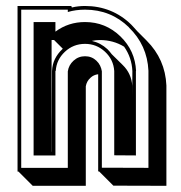

<svg xmlns="http://www.w3.org/2000/svg" viewBox="-20 -554 601 636"><path d="M150.9 -51.3H151.4Q151.4 -85 151.4 -117.9Q151.4 -150.9 151.9 -184.1Q151.9 -196.8 151.9 -214.6Q151.9 -232.4 152.1 -251.2Q152.3 -270 152.3 -287.8Q152.3 -305.7 152.3 -318.8Q153.3 -340.8 162.1 -358.6Q170.9 -376.5 186.5 -391.1L188 -392.6L159.2 -421.4H150.9ZM418 -227.5Q418 -250.5 418.2 -272.9Q418.5 -295.4 418.5 -318.4Q416.5 -363.3 391.1 -399.4Q355 -421.4 310.5 -421.4Q297.4 -421.4 284.2 -418.5Q313 -412.1 335.9 -391.1Q339.8 -387.2 343.3 -383.1Q346.7 -378.9 350.1 -374.5L383.8 -341.3L386.7 -338.4Q400.9 -324.7 408.9 -307.1Q417 -289.6 418 -270ZM465.8 -419.4Q527.3 -357.9 531.2 -271V61.5L355.5 61L308.1 13.7H305.2V-308.1Q290 -306.2 279.8 -296.4Q267.1 -285.2 264.2 -268.1V61.5H88.4L41 14.2H38.1V-534.2H216.8V-531.2L218.3 -529.3Q239.3 -534.2 261.7 -534.2Q306.2 -534.2 345 -518.6Q383.8 -502.9 415 -472.2Q420.4 -466.8 425 -461.4Q429.7 -456.1 434.6 -450.7ZM91.3 -39.1V-481H163.6V-449.2Q206.5 -481 261.7 -481Q329.6 -481 378.7 -433.6Q427.7 -386.2 430.7 -318.8H430.2V-39.1L358.4 -39.6V-318.8Q356 -356.4 327.9 -382.6Q299.8 -408.7 261.7 -408.7Q223.1 -408.7 195.1 -382.6Q167 -356.4 164.6 -318.8H163.6V-39.1ZM204.6 2V-317.4Q207.5 -338.4 223.6 -353Q239.7 -367.7 261.7 -367.7Q283.7 -367.7 299.3 -353Q307.1 -345.7 311.5 -336.7Q315.9 -327.6 317.4 -317.9V1.5L471.7 2V-319.8Q467.8 -404.3 406.7 -463.4H407.2Q347.2 -522 261.7 -522Q231 -522 204.6 -514.2V-522H50.3V2Z"/></svg>

Font: Gondrin
Style: Regular
Weight: 400
Designer: Peter Wiegel, original typeface by Carl Albert Fahrenwaldt 1901
Foundry: Peter Wiegel
Version: Version 1.000 2010 initial release